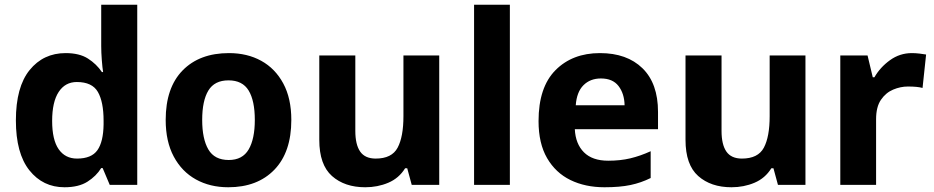

<svg xmlns="http://www.w3.org/2000/svg" viewBox="-20 -780 3939 810"><path d="M252 10Q161 10 104 -61.5Q47 -133 47 -272Q47 -413 105 -484.5Q163 -556 257 -556Q315 -556 351 -533Q387 -510 410 -476H415Q412 -494 409.5 -526.5Q407 -559 407 -586V-760H559V0H443L413 -71H407Q386 -37 349 -13.5Q312 10 252 10ZM305 -111Q366 -111 391 -146.5Q416 -182 417 -255V-271Q417 -350 393 -392Q369 -434 304 -434Q255 -434 227.5 -392Q200 -350 200 -270Q200 -190 227.5 -150.5Q255 -111 305 -111Z M1209 -274Q1209 -138 1137.5 -64Q1066 10 943 10Q866 10 806.5 -23Q747 -56 713 -119.5Q679 -183 679 -274Q679 -410 750.5 -483Q822 -556 946 -556Q1023 -556 1082 -523.5Q1141 -491 1175 -428Q1209 -365 1209 -274ZM833 -274Q833 -194 859 -149.5Q885 -105 945 -105Q1003 -105 1029 -149.5Q1055 -194 1055 -274Q1055 -355 1029 -398Q1003 -441 944 -441Q885 -441 859 -398Q833 -355 833 -274Z M1833 -546V0H1717L1698 -70H1689Q1663 -28 1618 -9Q1573 10 1521 10Q1434 10 1380.5 -37.5Q1327 -85 1327 -190V-546H1479V-228Q1479 -170 1499.5 -140.5Q1520 -111 1565 -111Q1633 -111 1657.5 -157Q1682 -203 1682 -290V-546Z M2131 0H1980V-760H2131Z M2511 -556Q2625 -556 2690.5 -492Q2756 -428 2756 -308V-235H2405Q2408 -173 2443.5 -137.5Q2479 -102 2546 -102Q2597 -102 2639 -112Q2681 -122 2725 -142V-29Q2685 -9 2640 0.5Q2595 10 2530 10Q2449 10 2386.5 -20.5Q2324 -51 2288 -113Q2252 -175 2252 -269Q2252 -412 2323.5 -484Q2395 -556 2511 -556ZM2515 -449Q2470 -449 2441.5 -420.5Q2413 -392 2409 -336H2615Q2614 -385 2589.5 -417Q2565 -449 2515 -449Z M3378 -546V0H3262L3243 -70H3234Q3208 -28 3163 -9Q3118 10 3066 10Q2979 10 2925.5 -37.5Q2872 -85 2872 -190V-546H3024V-228Q3024 -170 3044.5 -140.5Q3065 -111 3110 -111Q3178 -111 3202.5 -157Q3227 -203 3227 -290V-546Z M3827 -556Q3842 -556 3859 -554Q3876 -552 3887 -550L3872 -409Q3861 -412 3846 -413.5Q3831 -415 3810 -415Q3779 -415 3748 -402Q3717 -389 3696.5 -359Q3676 -329 3676 -277V0H3525V-546H3640L3662 -454H3669Q3693 -496 3734.5 -526Q3776 -556 3827 -556Z"/></svg>

Font: Noto Sans Georgian Bold
Style: Regular
Weight: 700
Designer: Monotype Design Team, Akaki Razmadze
Foundry: Google LLC
Version: Version 2.005; ttfautohint (v1.8.4.7-5d5b)